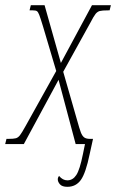

<svg xmlns="http://www.w3.org/2000/svg" viewBox="-38 -556 448 741"><path d="M185 136Q185 129 190 123Q204 140 222 140Q243 140 256.5 119.5Q270 99 282 39L290 0H254L188 -248L54 0H-18L-13 -20H-7Q15 -20 23.5 -22.5Q32 -25 39 -34Q46 -43 61 -70L179 -282L128 -454Q118 -487 113.5 -498.5Q109 -510 104.5 -513Q100 -516 89 -516H76L81 -536H134L197 -313L317 -536H390L385 -516H379Q356 -516 347 -513.5Q338 -511 331 -502.5Q324 -494 310 -467L206 -279L259 -94Q269 -58 274 -45Q279 -32 286.5 -26Q294 -20 310 -20H321L308 39Q293 112 274 138.5Q255 165 222 165Q202 165 193.5 155.5Q185 146 185 136Z"/></svg>

Font: Noto Serif CondThin
Style: Italic
Weight: 250
Width: 3
Italic angle: -12°
Designer: Monotype Design Team
Foundry: Monotype Imaging Inc.
Version: Version 1.001